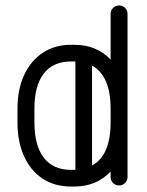

<svg xmlns="http://www.w3.org/2000/svg" viewBox="-20 -679 539 703"><path d="M44 -231V-281Q44 -352 68.5 -404.5Q93 -457 137 -486Q181 -515 240 -515H252Q333 -515 385 -461V-628Q385 -641 394 -650Q403 -659 416 -659Q429 -659 438 -650Q447 -641 447 -628V-31Q447 -18 438 -9Q429 0 416 0Q403 0 394 -9Q385 -18 385 -31V-51Q333 4 252 4H240Q180 4 136 -25Q92 -54 68 -107Q44 -160 44 -231ZM106 -231Q106 -146 140.5 -101.5Q175 -57 240 -57H252H256V-454H252H240Q175 -454 140.5 -410Q106 -366 106 -281ZM385 -281Q385 -401 317 -439V-73Q385 -110 385 -231Z"/></svg>

Font: Libertine Sup Medium
Style: Regular
Weight: 500
Designer: Bastien Sozeau
Foundry: NBR — Bastien Sozeau
Version: Version 2.003; ttfautohint (v1.8.4.7-5d5b);gftools[0.9.33]